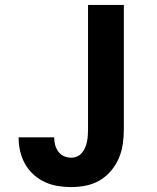

<svg xmlns="http://www.w3.org/2000/svg" viewBox="-20 -755 640 783"><path d="M270 8Q243 8 215.5 3.5Q188 -1 163 -12.5Q138 -24 117 -43Q96 -62 82.5 -86Q69 -110 62.5 -137Q56 -164 56 -191V-195H201V-193Q201 -178 205 -163.5Q209 -149 218 -136.5Q227 -124 241 -118Q255 -112 270 -112Q283 -112 294.5 -117Q306 -122 314 -131.5Q322 -141 327 -152.5Q332 -164 334.5 -176Q337 -188 338 -200.5Q339 -213 339 -226V-735H485V-226Q485 -196 480.5 -166Q476 -136 464 -108.5Q452 -81 432 -57.5Q412 -34 386 -19Q360 -4 330 2Q300 8 270 8Z"/></svg>

Font: Iosevka Aile Heavy
Style: Regular
Weight: 900
Designer: Belleve Invis
Foundry: Belleve Invis
Version: Version 31.1.0; ttfautohint (v1.8.4)